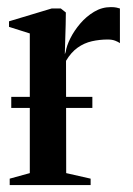

<svg xmlns="http://www.w3.org/2000/svg" viewBox="-20 -534 383 554"><path d="M8 0V-18.5L66 -34.5V-437.5L6 -456.5V-472.5L129 -509.5H155.5L170 -498L169.5 -463L167 -377.5L169.5 -384Q172 -401.5 183 -423.5Q194 -445.5 211.5 -466Q229 -486.5 251.5 -500Q274 -513.5 300 -513.5Q309.5 -513.5 315.8 -512.2Q322 -511 326 -509.5V-409.5Q321.5 -413 312.5 -416.5Q303.5 -420 291 -420Q267.5 -420 245.2 -415Q223 -410 204 -396.5Q185 -383 170.5 -358.5L171 -34.5L241.5 -18.5V0ZM246.5 -254.5V-222.5H12.5V-254.5Z"/></svg>

Font: Merriweather 144pt Medium
Style: Regular
Weight: 500
Version: Version 2.100